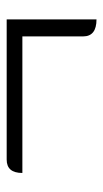

<svg xmlns="http://www.w3.org/2000/svg" viewBox="113 -542 309 575"><g transform="rotate(-90 267.5 -254.5)"><path d="M497 -120Q446 -120 446 -160V-342H37Q37 -389 77 -389H497V-120Z"/></g></svg>

Font: Swei Half Moon CJK SC
Style: Light
Weight: 300
Version: Version 2.071